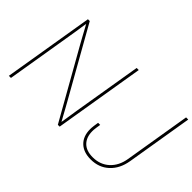

<svg xmlns="http://www.w3.org/2000/svg" viewBox="-107 -1087 1456 1456"><g transform="rotate(45 621.0 -359.5)"><path d="M45.9 0 166.5 -727.5H186L497.6 -175.3Q512.2 -149.9 525.9 -124.5Q539.6 -99.1 553.5 -74Q567.4 -48.8 581.5 -23.4H573.2Q577.6 -48.8 581.5 -74Q585.4 -99.1 589.4 -124.5Q593.3 -149.9 597.2 -175.3L689 -727.5H711.4L590.8 0H571.3L259.8 -551.3Q245.6 -576.7 231.7 -602.1Q217.8 -627.4 204.1 -652.8Q190.4 -678.2 176.3 -703.6H183.6Q179.2 -678.2 175.5 -652.8Q171.9 -627.4 168 -602.1Q164.1 -576.7 159.7 -551.3L68.4 0ZM932.6 9.8Q855 9.8 811.3 -32.7Q767.6 -75.2 767.6 -149.9Q767.6 -156.7 768.1 -165.3Q768.6 -173.8 770.5 -188.2Q772.5 -202.6 776.4 -226.6H798.8Q794.9 -202.6 793 -188.5Q791 -174.3 790.5 -166.3Q790 -158.2 790 -151.4Q790 -86.4 826.4 -49.6Q862.8 -12.7 932.1 -12.7Q1010.7 -12.7 1064 -61Q1117.2 -109.4 1130.9 -193.4L1219.2 -727.5H1242.2L1153.8 -193.4Q1138.2 -99.1 1079.3 -44.7Q1020.5 9.8 932.6 9.8Z"/></g></svg>

Font: Inter 28pt Thin
Style: Italic
Weight: 250
Italic angle: -9.3988°
Designer: Rasmus Andersson
Foundry: rsms
Version: Version 4.001;git-66647c0bb